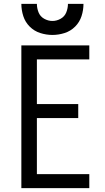

<svg xmlns="http://www.w3.org/2000/svg" viewBox="-20 -969 540 989"><path d="M90 0V-735H440V-663H170V-433H383V-361H170V-72H440V0ZM250 -789Q218 -789 187 -799Q156 -809 133 -832Q110 -855 100 -886Q90 -917 90 -949H170Q170 -927 178.5 -905.5Q187 -884 207.5 -872.5Q228 -861 250 -861Q272 -861 292.5 -872.5Q313 -884 321.5 -905.5Q330 -927 330 -949H410Q410 -917 400 -886Q390 -855 367 -832Q344 -809 313 -799Q282 -789 250 -789Z"/></svg>

Font: Iosevka SS01
Style: Regular
Weight: 400
Monospace: yes
Designer: Belleve Invis
Foundry: Belleve Invis
Version: 2.3.3; ttfautohint (v1.8.3)